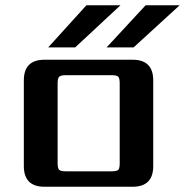

<svg xmlns="http://www.w3.org/2000/svg" viewBox="-20 -713 706 733"><path d="M150 -485H486Q565 -485 565 -406V-79Q565 0 486 0H150Q71 0 71 -79V-406Q71 -485 150 -485ZM437 -395Q437 -414 431.5 -420Q426 -426 406 -426H231Q212 -426 206 -420Q200 -414 200 -395V-90Q200 -70 206 -64.5Q212 -59 231 -59H406Q426 -59 431.5 -64.5Q437 -70 437 -90ZM310 -693H440L267 -532H164ZM536 -693H666L490 -532H387Z"/></svg>

Font: Sarpanch SemiBold
Style: Regular
Weight: 600
Designer: Manushi Parikh (Devanagari and Latin), Jyotish Sonowal (Devanagari)
Foundry: Indian Type Foundry
Version: Version 2.004;PS 1.0;hotconv 1.0.78;makeotf.lib2.5.61930; tt